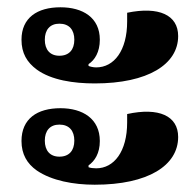

<svg xmlns="http://www.w3.org/2000/svg" viewBox="-20 -527 539 527"><path d="M240 -298C387 -298 469 -351 469 -428C469 -486 416 -510 329 -492V-468C329 -388 293 -342 244 -342C236 -342 228 -344 223 -346V-351C240 -362 254 -384 254 -418C254 -479 207 -507 146 -507C82 -507 39 -478 39 -418C39 -381 54 -356 81 -336C121 -307 182 -298 240 -298ZM143 -374C117 -374 103 -391 103 -418C103 -445 117 -462 143 -462C170 -462 184 -445 184 -418C184 -391 170 -374 143 -374ZM240 -20C387 -20 469 -73 469 -151C469 -209 416 -233 329 -214V-191C329 -111 293 -65 244 -65C236 -65 228 -66 223 -68V-73C240 -85 254 -106 254 -140C254 -201 207 -230 146 -230C82 -230 39 -201 39 -140C39 -104 54 -78 81 -59C122 -31 182 -20 240 -20ZM143 -97C117 -97 103 -114 103 -141C103 -168 117 -185 143 -185C170 -185 184 -168 184 -141C184 -114 170 -97 143 -97Z"/></svg>

Font: Noto Serif Thai SemiCondensed Extra
Style: Regular
Weight: 800
Width: 4
Designer: Monotype Design Team
Foundry: Monotype Imaging Inc.
Version: Version 1.901